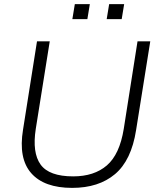

<svg xmlns="http://www.w3.org/2000/svg" viewBox="-20 -906 766 934"><path d="M331 8Q195 8 132 -63.5Q69 -135 92 -275L160 -705H222L154 -279Q136 -163 177.5 -105.5Q219 -48 336 -48Q438 -48 500 -101.5Q562 -155 582 -279L649 -705H711L642 -273Q619 -126 539.5 -59Q460 8 331 8ZM499 -813 511 -886H584L572 -813ZM332 -813 344 -886H417L405 -813Z"/></svg>

Font: Mulish Light
Style: Italic
Weight: 300
Italic angle: -9°
Designer: Vernon Adams
Foundry: Vernon Adams
Version: Version 3.603; ttfautohint (v1.8.3)